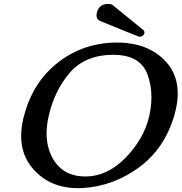

<svg xmlns="http://www.w3.org/2000/svg" viewBox="-20 -933 927 980"><path d="M677.7 -750.5Q675.3 -750.5 494.1 -824.7Q472.7 -833 472.7 -854.5Q472.7 -860.4 474.1 -867.2Q484.9 -913.1 533.2 -913.1Q548.3 -913.1 558.6 -904.3L714.4 -777.3Q718.8 -770.5 716.8 -763.7Q712.4 -745.6 691.9 -745.6Q686.5 -745.6 677.7 -750.5ZM571.8 -715.8H576.7Q739.7 -715.8 829.1 -615.7Q887.2 -550.3 887.2 -456.1Q887.2 -416 876.5 -371.1Q873.5 -357.4 869.6 -343.8Q819.3 -172.4 687.5 -77.1Q556.2 18.1 399.9 26.9Q388.7 27.3 377 27.3Q235.8 27.3 149.9 -69.8Q87.9 -139.6 87.9 -238.8Q87.9 -280.3 98.6 -326.7Q100.6 -335.4 103.5 -344.7Q148.4 -514.6 276.4 -614.3Q404.3 -713.9 571.8 -715.8ZM557.6 -653.3Q415 -652.8 336.9 -562.5Q258.8 -472.2 229 -342.8Q217.8 -294.4 217.8 -252Q217.8 -179.7 250 -123Q301.8 -33.2 414.1 -32.2H416.5Q526.4 -32.2 620.1 -127Q714.4 -223.1 741.7 -339.8L742.2 -342.8Q752.9 -391.6 752.9 -437Q752.9 -501.5 731 -557.6Q692.9 -653.3 557.6 -653.3Z"/></svg>

Font: Caudex
Style: Bold
Weight: 700
Italic angle: -13°
Version: Version 1.04